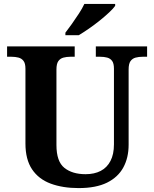

<svg xmlns="http://www.w3.org/2000/svg" viewBox="-20 -951 787 981"><path d="M381.7 10Q300.4 10 239 -12.8Q177.5 -35.6 143.8 -85.9Q110 -136.2 110 -217.7V-599.9Q110 -627 100.2 -639.8Q90.5 -652.6 74.3 -656.8Q58.1 -661 38.4 -661H16.2V-714H361.7V-661H339.4Q320.3 -661 303.9 -656.6Q287.5 -652.1 278 -638.6Q268.4 -625 268.4 -595.9V-210Q268.4 -125.9 308.8 -93.5Q349.1 -61 417.4 -61Q462.1 -61 494.5 -77.8Q526.8 -94.6 544.5 -128.7Q562.2 -162.7 562.2 -213.5V-599.9Q562.2 -627 552.8 -639.8Q543.3 -652.6 527.4 -656.8Q511.5 -661 491.8 -661H469.6V-714H731.6V-661H708.7Q689 -661 672.7 -656.6Q656.3 -652.1 646.7 -638.6Q637.2 -625 637.2 -595.9V-211.5Q637.2 -145 610 -95.2Q582.9 -45.5 526.7 -17.7Q470.4 10 381.7 10ZM314.1 -784Q329.1 -803 347.4 -829Q365.7 -855 383.4 -882Q401 -909 411 -931H568.4V-921Q559.4 -908 538.2 -888Q517 -868 489.6 -846Q462.2 -824 434 -804.5Q405.7 -785 382.3 -771H314.1Z"/></svg>

Font: Noto Serif Gurmukhi
Style: Regular
Weight: 400
Designer: Vaibhav Singh and the Monotype Design Team
Foundry: Monotype Imaging Inc.
Version: Version 2.003